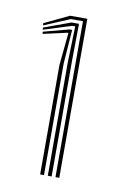

<svg xmlns="http://www.w3.org/2000/svg" viewBox="-53 -834 263 428"><g transform="rotate(10 78.5 -620.0)"><path d="M102.2 -440.5V-793.5H74.8L16.2 -768.8L15.8 -773.8L71.8 -800.5H110.8V-440.5ZM84.8 -440.5V-697.5L87.2 -779.2H80.5L17.2 -759.2L16.8 -764L77.5 -786.2H94.5L93.5 -702V-440.5ZM67.5 -440.5V-688.5L74.8 -762.2H72.8L18.5 -750L17.8 -754.8L75.8 -770.2H81.8L76.2 -693V-440.5Z"/></g></svg>

Font: Big Shoulders Inline Text Light
Style: Regular
Weight: 300
Designer: Patric King
Foundry: XO Type Co
Version: Version 1.000